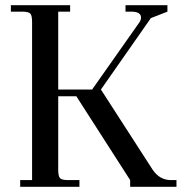

<svg xmlns="http://www.w3.org/2000/svg" viewBox="-20 -722 721 742"><path d="M22 -677V-702H251V-677H205V-376H336L519 -636Q525 -645 525 -654Q525 -677 487 -677H465V-702H627V-677L563 -652L370 -376L570 -66Q597 -26 641 -26H662V0H483V-26L275 -350H205V-66Q205 -41 212 -33.5Q219 -26 244 -26H287V0H58V-26H104V-637Q104 -662 97 -669.5Q90 -677 65 -677Z"/></svg>

Font: Dihjauti
Style: Bold
Weight: 700
Designer: T. Christopher White
Version: Version 3.0.0